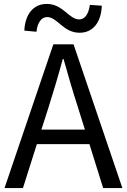

<svg xmlns="http://www.w3.org/2000/svg" viewBox="-20 -959 647 979"><path d="M438 -934C432 -886 412 -860 384 -860C331 -860 302 -939 218 -939C151 -939 108 -887 104 -803L166 -797C171 -845 192 -872 220 -872C273 -872 302 -792 386 -792C453 -792 496 -844 499 -930ZM191 -298 227 -410C253 -493 277 -572 300 -658H304C328 -573 351 -493 378 -410L413 -298ZM506 0H604L355 -733H252L3 0H97L168 -224H436Z"/></svg>

Font: Noto Sans CJK JP Regular
Style: Regular
Weight: 400
Designer: Ryoko NISHIZUKA (kana & ideographs); Paul D. Hunt (Latin, Greek & Cyrillic); Wenlong ZHANG (bopomofo); Sandoll Communica
Foundry: Adobe Systems Incorporated
Version: Version 1.001;PS 1.001;hotconv 1.0.78;makeotf.lib2.5.61930